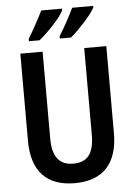

<svg xmlns="http://www.w3.org/2000/svg" viewBox="-62 -983 729 1039"><g transform="rotate(-5 302.5 -463.5)"><path d="M484 -928V-937H370C355 -904 320 -839 289 -789V-777H350C393 -813 463 -888 484 -928ZM315 -928V-937H202C186 -903 152 -841 121 -789V-777H179C229 -818 294 -886 315 -928ZM536 -241V-714H416V-243C416 -141 380 -96 303 -96C229 -96 190 -141 190 -242V-714H69V-239C69 -75 150 10 302 10C457 10 536 -79 536 -241Z"/></g></svg>

Font: Noto Sans Lao Condensed SemiBold
Style: Regular
Weight: 600
Width: 3
Designer: Monotype Design Team
Foundry: Monotype Imaging Inc.
Version: Version 2.003